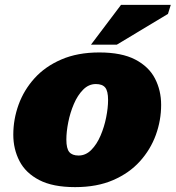

<svg xmlns="http://www.w3.org/2000/svg" viewBox="-20 -752 720 787"><path d="M387 -537Q478.5 -537 534.2 -508Q590 -479 615.2 -430.2Q640.5 -381.5 640.5 -322Q640.5 -259 618.8 -199Q597 -139 553.5 -90.8Q510 -42.5 443.8 -13.8Q377.5 15 288 15Q196.5 15 140.8 -14Q85 -43 59.8 -92Q34.5 -141 34.5 -200Q34.5 -263 56.2 -323Q78 -383 121.5 -431.2Q165 -479.5 231.5 -508.2Q298 -537 387 -537ZM302 -114.5Q331.5 -114.5 354.2 -137.5Q377 -160.5 392.2 -196.2Q407.5 -232 415.2 -271Q423 -310 423 -342Q423 -379 411.2 -393.2Q399.5 -407.5 373 -407.5Q343.5 -407.5 320.8 -384.5Q298 -361.5 282.8 -325.8Q267.5 -290 259.8 -251Q252 -212 252 -180Q252 -143 264 -128.8Q276 -114.5 302 -114.5ZM353 -569 476 -732H680L668.5 -695L459 -569Z"/></svg>

Font: Newsreader Caption ExtraBold
Style: Italic
Weight: 800
Italic angle: -17°
Designer: Hugues Gentile
Foundry: Production Type
Version: Version 1.001